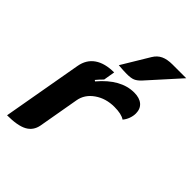

<svg xmlns="http://www.w3.org/2000/svg" viewBox="-219 -834 938 938"><g transform="rotate(45 250.0 -364.5)"><path d="M197 -282 160 -71Q152 -29 116.5 -10Q81 9 9 9L82 -405Q91 -456 129 -482.5Q167 -509 231 -509L221 -450Q201 -430 190 -416L196 -412Q278 -509 370 -509Q407 -509 427.5 -491.5Q448 -474 448 -442Q448 -425 441.5 -407Q435 -389 423 -375Q400 -391 351 -391Q292 -391 248.5 -360.5Q205 -330 197 -282ZM307 -691Q322 -716 345.5 -727Q369 -738 405 -738H500L355 -577Q339 -560 324 -553.5Q309 -547 280 -547Q258 -547 222 -550Z"/></g></svg>

Font: K2D ExtraBold
Style: Italic
Weight: 800
Italic angle: -10°
Designer: Katatrad Aksorn Co.,Ltd.
Foundry: Cadson Demak Co.,Ltd.
Version: Version 1.000; ttfautohint (v1.6)